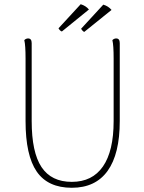

<svg xmlns="http://www.w3.org/2000/svg" viewBox="-20 -877 682 909"><path d="M547 -304Q547 -148 489.5 -68Q432 12 320 12Q207 12 154 -64.5Q101 -141 101 -304V-600Q101 -663 95 -687Q103 -695 113 -695Q130 -695 130 -673V-304Q130 -156 176.5 -86Q223 -16 320 -16Q417 -16 467.5 -89Q518 -162 518 -304V-600Q518 -663 512 -687Q520 -695 530 -695Q547 -695 547 -673ZM273 -728Q268 -729 263.5 -734Q259 -739 257 -743L362 -857Q386 -850 401 -832ZM379 -726Q375 -727 370.5 -732Q366 -737 364 -741L469 -855Q493 -848 508 -830Z"/></svg>

Font: Arima Madurai Thin
Style: Regular
Weight: 250
Designer: Joana Correia and Natanael Gama
Foundry: NDISCOVER
Version: Version 1.020; ttfautohint (v1.5) -l 7 -r 28 -G 50 -x 13 -D 